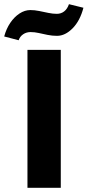

<svg xmlns="http://www.w3.org/2000/svg" viewBox="-37 -896 418 916"><path d="M94 0V-658H253V0ZM52 -704 -17 -722Q-7 -759 12 -787Q31 -815 56 -831.5Q81 -848 108 -848Q128 -848 150 -843.5Q172 -839 193.5 -834.5Q215 -830 234 -830Q254 -830 269 -841.5Q284 -853 292 -876L361 -859Q345 -797 309.5 -761Q274 -725 235 -725Q212 -725 190 -729.5Q168 -734 148 -738.5Q128 -743 109 -743Q89 -743 73.5 -732.5Q58 -722 52 -704Z"/></svg>

Font: Ysabeau Infant ExtraBold
Style: Regular
Weight: 800
Designer: Christian Thalmann (Catharsis Fonts)
Version: Version 2.001;gftools[0.9.30]; featfreeze: ss01,ss02,lnum